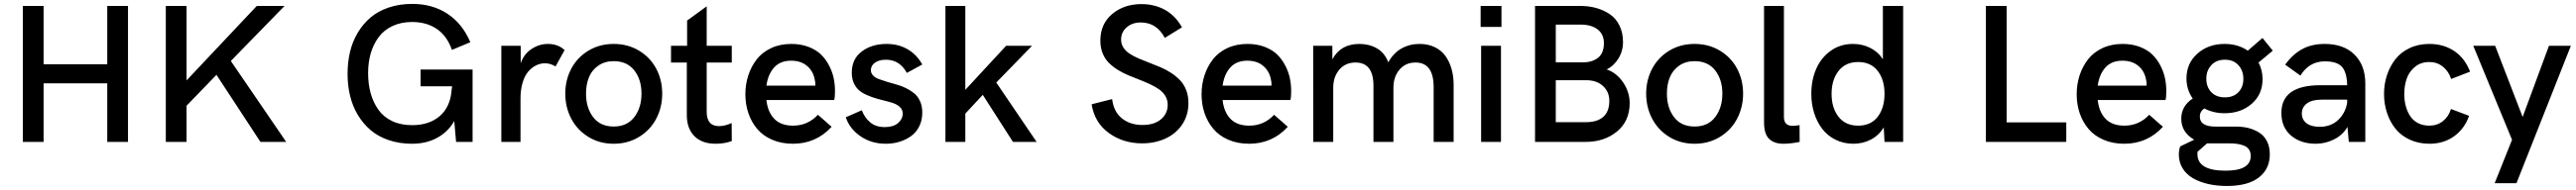

<svg xmlns="http://www.w3.org/2000/svg" viewBox="-20 -720 13037 964"><path d="M95.7 0V-689.9H200.7V-394H522.9V-689.9H627.9V0H522.9V-297.4H200.7V0Z M819.3 0V-689.9H924.3V-312L1279.8 -689.9H1420.4L1148.4 -410.6L1428.7 0H1298.3L1075.7 -340.3L924.3 -183.6V0Z M2065.9 9.3Q2001.5 9.3 1947.8 -9Q1894 -27.3 1856 -59.8Q1817.9 -92.3 1791.3 -136.7Q1764.6 -181.2 1752 -233.9Q1739.3 -286.6 1739.3 -345.2Q1739.3 -404.3 1751.7 -456.8Q1764.2 -509.3 1790.8 -554Q1817.4 -598.6 1855.5 -631.1Q1893.6 -663.6 1947.8 -681.9Q2002 -700.2 2066.9 -700.2Q2168.9 -700.2 2244.6 -650.4Q2320.3 -600.6 2360.8 -505.9L2267.6 -466.8Q2242.7 -538.1 2190.9 -573.2Q2139.2 -608.4 2065.9 -608.4Q2010.3 -608.4 1967 -588.1Q1923.8 -567.9 1897.2 -532.2Q1870.6 -496.6 1856.9 -450.4Q1843.3 -404.3 1843.3 -349.6Q1843.3 -293.5 1856.4 -246.3Q1869.6 -199.2 1895.8 -162.6Q1921.9 -126 1965.3 -105.5Q2008.8 -85 2065.9 -85Q2152.8 -85 2206.3 -131.3Q2259.8 -177.7 2266.1 -264.2L2268.6 -282.2H2108.9V-367.2H2372.1V0H2288.6L2279.3 -106Q2249 -51.8 2193.6 -21.2Q2138.2 9.3 2065.9 9.3Z M2517.6 0V-487.8H2615.7V-398.9Q2631.3 -445.3 2670.2 -471.2Q2709 -497.1 2753.4 -497.1Q2805.2 -497.1 2837.9 -465.8L2792 -382.8Q2766.6 -398.9 2738.3 -398.9Q2715.3 -398.9 2693.8 -388.4Q2672.4 -377.9 2654.3 -357.4Q2636.2 -336.9 2625.5 -301.3Q2614.7 -265.6 2614.7 -220.2V0Z M2841.3 -245.1Q2841.3 -314 2871.6 -371.3Q2901.9 -428.7 2958.3 -462.9Q3014.6 -497.1 3086.4 -497.1Q3158.2 -497.1 3214.8 -462.9Q3271.5 -428.7 3301.8 -371.3Q3332 -314 3332 -245.1Q3332 -175.8 3301.8 -117.9Q3271.5 -60.1 3214.8 -25.4Q3158.2 9.3 3086.4 9.3Q3014.6 9.3 2958.3 -25.4Q2901.9 -60.1 2871.6 -117.9Q2841.3 -175.8 2841.3 -245.1ZM3227.1 -245.1Q3227.1 -315.9 3190.7 -362.8Q3154.3 -409.7 3086.4 -409.7Q3040.5 -409.7 3008.1 -386.7Q2975.6 -363.8 2960.9 -327.4Q2946.3 -291 2946.3 -245.1Q2946.3 -173.3 2982.4 -125.7Q3018.6 -78.1 3086.4 -78.1Q3154.3 -78.1 3190.7 -126Q3227.1 -173.8 3227.1 -245.1Z M3602.1 9.3Q3533.2 9.3 3494.9 -29.3Q3456.5 -67.9 3456.5 -135.7V-402.8H3376.5V-487.8H3458V-615.7L3557.1 -688V-487.8H3684.1V-402.8H3557.1V-152.8Q3557.1 -80.1 3619.6 -80.1Q3648.9 -80.1 3683.6 -95.7L3684.1 -4.4Q3647.5 9.3 3602.1 9.3Z M3993.7 9.3Q3935.1 9.3 3888.4 -11Q3841.8 -31.2 3812.5 -66.2Q3783.2 -101.1 3768.1 -146Q3752.9 -190.9 3752.9 -241.7Q3752.9 -292 3767.6 -337.2Q3782.2 -382.3 3810.1 -418.5Q3837.9 -454.6 3883.1 -475.8Q3928.2 -497.1 3985.4 -497.1Q4033.7 -497.1 4072.5 -482.2Q4111.3 -467.3 4135.7 -443.4Q4160.2 -419.4 4176.8 -387.2Q4193.4 -355 4200 -323Q4206.5 -291 4206.5 -257.8Q4206.5 -226.1 4202.6 -212.4H3859.4Q3866.2 -150.9 3899.7 -116.7Q3933.1 -82.5 3994.1 -82.5Q4068.8 -82.5 4120.1 -137.7L4189.5 -76.7Q4110.8 9.3 3993.7 9.3ZM3859.4 -285.6H4106.9Q4107.9 -301.8 4104 -316.4Q4096.2 -359.4 4064.9 -385.7Q4033.7 -412.1 3984.4 -412.1Q3929.7 -412.1 3898.7 -377.9Q3867.7 -343.8 3859.4 -285.6Z M4463.9 9.3Q4390.6 9.3 4335.4 -28.8Q4280.3 -66.9 4261.2 -125L4342.3 -160.6Q4355.5 -124.5 4383.8 -99.9Q4412.1 -75.2 4459 -75.2Q4502 -75.2 4525.6 -95.5Q4549.3 -115.7 4549.3 -143.6Q4549.3 -163.6 4535.2 -177Q4521 -190.4 4498.3 -197.8Q4475.6 -205.1 4448 -211.7Q4420.4 -218.3 4392.8 -227.8Q4365.2 -237.3 4342.5 -251.2Q4319.8 -265.1 4305.7 -290.5Q4291.5 -315.9 4291.5 -351.1Q4291.5 -420.9 4342.3 -459Q4393.1 -497.1 4467.8 -497.1Q4528.3 -497.1 4574.7 -469.7Q4621.1 -442.4 4648.4 -392.6L4570.3 -350.1Q4533.7 -417 4464.4 -417Q4429.7 -417 4408.9 -402.1Q4388.2 -387.2 4388.2 -364.3Q4388.2 -348.6 4399.4 -336.9Q4410.6 -325.2 4429 -318.6Q4447.3 -312 4470.7 -304.7Q4494.1 -297.4 4518.3 -291Q4542.5 -284.7 4565.9 -272.9Q4589.4 -261.2 4607.7 -246.3Q4626 -231.4 4637.2 -206.3Q4648.4 -181.2 4648.4 -148.4Q4648.4 -109.4 4632.8 -78.4Q4617.2 -47.4 4590.8 -28.8Q4564.5 -10.3 4532.2 -0.5Q4500 9.3 4463.9 9.3Z M4765.6 0V-689.9H4866.2V-264.2L5072.8 -487.8H5204.1L5022.9 -301.3L5227.1 0H5107.4L4954.6 -238.8L4866.2 -143.6V0Z M5761.2 7.3Q5665.5 7.3 5593.3 -44.7Q5521 -96.7 5505.4 -190.9L5609.4 -217.3Q5617.2 -152.8 5658.9 -119.4Q5700.7 -85.9 5763.2 -85.9Q5822.3 -85.9 5856.4 -114.7Q5890.6 -143.6 5890.6 -188Q5890.6 -212.9 5878.9 -232.7Q5867.2 -252.4 5847.4 -266.4Q5827.6 -280.3 5802.2 -292.2Q5776.9 -304.2 5748.5 -315.2Q5720.2 -326.2 5691.9 -337.9Q5663.6 -349.6 5638.2 -365.5Q5612.8 -381.3 5593 -400.9Q5573.2 -420.4 5561.5 -449.2Q5549.8 -478 5549.8 -513.7Q5549.8 -598.6 5609.6 -648.9Q5669.4 -699.2 5757.8 -699.2Q5823.7 -699.2 5876.5 -670.2Q5929.2 -641.1 5962.9 -581.5L5876 -527.8Q5834.5 -606 5754.4 -606Q5711.4 -606 5683.1 -581.5Q5654.8 -557.1 5654.8 -519Q5654.8 -496.6 5666.5 -478.5Q5678.2 -460.4 5698 -447.5Q5717.8 -434.6 5743.2 -423.6Q5768.6 -412.6 5796.9 -401.9Q5825.2 -391.1 5853.5 -379.2Q5881.8 -367.2 5907.2 -350.6Q5932.6 -334 5952.4 -313.7Q5972.2 -293.5 5983.9 -263.7Q5995.6 -233.9 5995.6 -197.3Q5995.6 -135.7 5964.1 -88.6Q5932.6 -41.5 5879.4 -17.1Q5826.2 7.3 5761.2 7.3Z M6302.7 9.3Q6244.1 9.3 6197.5 -11Q6150.9 -31.2 6121.6 -66.2Q6092.3 -101.1 6077.1 -146Q6062 -190.9 6062 -241.7Q6062 -292 6076.7 -337.2Q6091.3 -382.3 6119.1 -418.5Q6147 -454.6 6192.1 -475.8Q6237.3 -497.1 6294.4 -497.1Q6342.8 -497.1 6381.6 -482.2Q6420.4 -467.3 6444.8 -443.4Q6469.2 -419.4 6485.8 -387.2Q6502.4 -355 6509 -323Q6515.6 -291 6515.6 -257.8Q6515.6 -226.1 6511.7 -212.4H6168.5Q6175.3 -150.9 6208.7 -116.7Q6242.2 -82.5 6303.2 -82.5Q6377.9 -82.5 6429.2 -137.7L6498.5 -76.7Q6419.9 9.3 6302.7 9.3ZM6168.5 -285.6H6416Q6417 -301.8 6413.1 -316.4Q6405.3 -359.4 6374 -385.7Q6342.8 -412.1 6293.5 -412.1Q6238.8 -412.1 6207.8 -377.9Q6176.8 -343.8 6168.5 -285.6Z M6627.4 0 6627 -487.8H6724.1V-418.9Q6765.6 -497.1 6861.3 -497.1Q6910.6 -497.1 6949.7 -474.6Q6988.8 -452.1 7007.3 -403.8Q7033.2 -451.2 7074.2 -474.1Q7115.2 -497.1 7165 -497.1Q7209 -497.1 7242.9 -480.5Q7276.9 -463.9 7297.1 -435.1Q7317.4 -406.2 7327.6 -369.6Q7337.9 -333 7337.9 -290.5V0H7236.8V-277.8Q7236.8 -402.8 7145 -402.8Q7094.2 -402.8 7063.7 -366.5Q7033.2 -330.1 7033.2 -274.9V0H6932.1V-285.2Q6932.1 -402.8 6841.3 -402.8Q6790 -402.8 6759.3 -366.5Q6728.5 -330.1 6728.5 -274.9V0Z M7474.6 -583.5V-689.9H7580.1V-583.5ZM7477.1 0V-487.8H7577.6V0Z M7750 0V-689.9H7979Q8021.5 -689.9 8058.8 -679.7Q8096.2 -669.4 8127.4 -648.7Q8158.7 -627.9 8177 -591.3Q8195.3 -554.7 8195.3 -506.8Q8195.3 -460 8171.4 -422.1Q8147.5 -384.3 8112.8 -367.7Q8163.1 -350.6 8196 -301.8Q8229 -252.9 8229 -196.8Q8229 -105.5 8164.8 -52.7Q8100.6 0 8005.9 0ZM7855 -403.8H7994.1Q8039.6 -403.8 8069.1 -427.2Q8098.6 -450.7 8098.6 -501Q8098.6 -546.4 8066.7 -570.8Q8034.7 -595.2 7981 -595.2H7855ZM7855 -100.1H8007.3Q8064.9 -100.1 8095.5 -127.2Q8126 -154.3 8126 -208.5Q8126 -253.9 8094.2 -283.4Q8062.5 -313 8009.8 -313H7855Z M8312.5 -245.1Q8312.5 -314 8342.8 -371.3Q8373 -428.7 8429.4 -462.9Q8485.8 -497.1 8557.6 -497.1Q8629.4 -497.1 8686 -462.9Q8742.7 -428.7 8772.9 -371.3Q8803.2 -314 8803.2 -245.1Q8803.2 -175.8 8772.9 -117.9Q8742.7 -60.1 8686 -25.4Q8629.4 9.3 8557.6 9.3Q8485.8 9.3 8429.4 -25.4Q8373 -60.1 8342.8 -117.9Q8312.5 -175.8 8312.5 -245.1ZM8698.2 -245.1Q8698.2 -315.9 8661.9 -362.8Q8625.5 -409.7 8557.6 -409.7Q8511.7 -409.7 8479.2 -386.7Q8446.8 -363.8 8432.1 -327.4Q8417.5 -291 8417.5 -245.1Q8417.5 -173.3 8453.6 -125.7Q8489.7 -78.1 8557.6 -78.1Q8625.5 -78.1 8661.9 -126Q8698.2 -173.8 8698.2 -245.1Z M9007.3 9.3Q8959.5 9.3 8934.3 -15.9Q8909.2 -41 8909.2 -99.1V-689.9H9009.8V-126.5Q9009.8 -81.5 9053.7 -81.5Q9065.9 -81.5 9088.9 -85L9089.4 0Q9043.9 9.3 9007.3 9.3Z M9361.3 9.3Q9312 9.3 9271.2 -11Q9230.5 -31.2 9203.9 -65.9Q9177.2 -100.6 9162.8 -146.5Q9148.4 -192.4 9148.4 -244.1Q9148.4 -313 9172.9 -369.9Q9197.3 -426.8 9246.1 -461.9Q9294.9 -497.1 9359.9 -497.1Q9406.2 -497.1 9446.5 -477.1Q9486.8 -457 9510.7 -419.4V-689.9H9613.3V0H9519L9515.1 -73.7Q9490.7 -33.2 9450.2 -12Q9409.7 9.3 9361.3 9.3ZM9385.7 -82.5Q9449.7 -82.5 9484.4 -127.4Q9519 -172.4 9519 -244.1Q9519 -315.4 9484.4 -360.4Q9449.7 -405.3 9385.7 -405.3Q9321.3 -405.3 9286.1 -359.9Q9251 -314.5 9251 -244.1Q9251 -172.9 9286.1 -127.7Q9321.3 -82.5 9385.7 -82.5Z M10032.2 0V-689.9H10137.2V-99.1H10439V0Z M10732.4 9.3Q10673.8 9.3 10627.2 -11Q10580.6 -31.2 10551.3 -66.2Q10522 -101.1 10506.8 -146Q10491.7 -190.9 10491.7 -241.7Q10491.7 -292 10506.3 -337.2Q10521 -382.3 10548.8 -418.5Q10576.7 -454.6 10621.8 -475.8Q10667 -497.1 10724.1 -497.1Q10772.5 -497.1 10811.3 -482.2Q10850.1 -467.3 10874.5 -443.4Q10898.9 -419.4 10915.5 -387.2Q10932.1 -355 10938.7 -323Q10945.3 -291 10945.3 -257.8Q10945.3 -226.1 10941.4 -212.4H10598.1Q10605 -150.9 10638.4 -116.7Q10671.9 -82.5 10732.9 -82.5Q10807.6 -82.5 10858.9 -137.7L10928.2 -76.7Q10849.6 9.3 10732.4 9.3ZM10598.1 -285.6H10845.7Q10846.7 -301.8 10842.8 -316.4Q10835 -359.4 10803.7 -385.7Q10772.5 -412.1 10723.1 -412.1Q10668.5 -412.1 10637.5 -377.9Q10606.4 -343.8 10598.1 -285.6Z M11300.8 -77.6Q11333 -77.6 11361.6 -70.3Q11390.1 -63 11415 -47.6Q11439.9 -32.2 11454.6 -3.9Q11469.2 24.4 11469.2 63Q11469.2 137.2 11413.8 180.4Q11358.4 223.6 11252 223.6Q11201.7 223.6 11158.4 213.9Q11115.2 204.1 11081.3 184.8Q11047.4 165.5 11028.1 134.5Q11008.8 103.5 11008.8 64Q11008.8 42.5 11015.6 22.9L11086.4 -11.2Q11021.5 -48.8 11021 -117.2Q11021 -182.1 11079.1 -220.2Q11047.4 -265.1 11047.4 -321.8Q11047.4 -398.4 11102.5 -447.8Q11157.7 -497.1 11240.7 -497.1Q11308.1 -497.1 11357.9 -462.9L11432.1 -527.3L11484.4 -462.9L11412.1 -402.8Q11432.6 -364.3 11432.6 -318.4Q11432.6 -241.2 11377.7 -193.4Q11322.8 -145.5 11240.7 -145.5Q11183.6 -145.5 11137.7 -169.9Q11114.3 -153.8 11115.2 -127Q11115.7 -77.6 11195.8 -77.6ZM11242.2 -417Q11198.7 -417 11173.3 -389.6Q11147.9 -362.3 11147.9 -320.3Q11147.9 -278.8 11173.1 -252.4Q11198.2 -226.1 11242.2 -226.1Q11285.2 -226.1 11310.3 -252.2Q11335.4 -278.3 11335.4 -319.8Q11335.4 -361.8 11310.3 -389.4Q11285.2 -417 11242.2 -417ZM11245.1 146Q11372.6 146 11372.6 71.3Q11372.6 51.8 11363.8 38.6Q11355 25.4 11338.1 18.8Q11321.3 12.2 11303.2 9.8Q11285.2 7.3 11260.7 7.3H11151.9L11103 50.3V62Q11103 146 11245.1 146Z M11747.1 -497.1Q11843.8 -497.1 11898.2 -442.6Q11952.6 -388.2 11952.6 -296.9V0H11869.1L11862.3 -76.2Q11838.9 -35.2 11794.7 -12.9Q11750.5 9.3 11702.1 9.3Q11625 9.3 11576.4 -32.5Q11527.8 -74.2 11527.8 -147Q11527.8 -287.6 11725.1 -287.6H11860.8Q11859.4 -352.5 11834.7 -380.6Q11810.1 -408.7 11747.6 -408.7Q11668.5 -408.7 11624 -336.4L11546.9 -392.1Q11584 -443.4 11632.1 -470.2Q11680.2 -497.1 11747.1 -497.1ZM11722.2 -76.7Q11778.8 -76.7 11815.7 -111.8Q11852.5 -147 11860.8 -199.2V-214.4H11731Q11682.1 -214.4 11656.7 -195.1Q11631.3 -175.8 11631.3 -144Q11631.3 -113.3 11654.8 -95Q11678.2 -76.7 11722.2 -76.7Z M12277.8 9.3Q12222.2 9.3 12177.5 -11.5Q12132.8 -32.2 12105 -67.4Q12077.1 -102.5 12062.3 -147.7Q12047.4 -192.9 12047.4 -243.2Q12047.4 -292.5 12061.8 -337.2Q12076.2 -381.8 12103.8 -418Q12131.3 -454.1 12176 -475.6Q12220.7 -497.1 12276.9 -497.1Q12348.6 -497.1 12402.3 -461.4Q12456.1 -425.8 12482.9 -356.4L12387.2 -319.3Q12374.5 -358.4 12345.2 -381.8Q12315.9 -405.3 12276.9 -405.3Q12233.9 -405.3 12204.3 -381.1Q12174.8 -356.9 12162.4 -321.5Q12149.9 -286.1 12149.9 -243.2Q12149.9 -210.9 12157.2 -182.9Q12164.6 -154.8 12179.2 -131.8Q12193.8 -108.9 12219 -95.7Q12244.1 -82.5 12276.9 -82.5Q12316.4 -82.5 12345.5 -105.5Q12374.5 -128.4 12386.2 -167L12478 -132.3Q12454.1 -65.4 12401.4 -28.1Q12348.6 9.3 12277.8 9.3Z M12607.4 209.5 12695.3 -10.7 12499 -487.8H12609.9L12749 -126.5L12882.3 -487.8H12993.2L12717.8 209.5Z"/></svg>

Font: HK Grotesk SemiBold Legacy
Style: Regular
Weight: 600
Designer: Alfredo Marco Pradil
Foundry: Hanken Design Co.
Version: Version 2.022;PS 002.022;hotconv 1.0.88;makeotf.lib2.5.64775